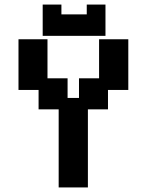

<svg xmlns="http://www.w3.org/2000/svg" viewBox="-20 -810 643 841"><path d="M237 11V-331H149V-416H61V-638H188V-467H276V-381H326V-467H414V-638H542V-416H453V-331H365V11ZM167 -653V-790H249V-747H360V-790H442V-653Z"/></svg>

Font: Pixelify Sans
Style: Bold
Weight: 700
Designer: Stefie Justprince
Foundry: Typecalism Foundryline
Version: Version 1.000